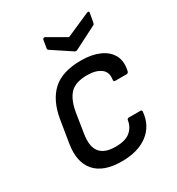

<svg xmlns="http://www.w3.org/2000/svg" viewBox="-167 -791 842 911"><g transform="rotate(-30 254.0 -335.5)"><path d="M236 12Q136 12 91 -39.5Q46 -91 61 -185L81 -308Q97 -403 150 -451.5Q203 -500 306 -500Q363 -500 404.5 -482Q446 -464 465 -430Q484 -396 473 -346Q470 -335 461 -335H399Q389 -335 391 -346Q397 -386 370 -405.5Q343 -425 296 -425Q232 -425 202.5 -394Q173 -363 162 -298L145 -190Q135 -125 160 -94Q185 -63 245 -63Q298 -63 324.5 -84.5Q351 -106 357 -141Q358 -152 368 -152H431Q441 -152 439 -141Q432 -69 378.5 -28.5Q325 12 236 12ZM445 -682Q450 -684 453.5 -682.5Q457 -681 456 -676L447 -626Q446 -622 444.5 -619Q443 -616 438 -614L316 -552Q309 -548 302 -552L201 -619Q197 -621 195 -624Q193 -627 194 -632L201 -674Q202 -679 206 -681Q210 -683 214 -681L313 -624Z"/></g></svg>

Font: Sofia Sans Hairline
Style: Italic
Weight: 1
Italic angle: -9°
Designer: Botio Nikoltchev, Ani Petrova
Foundry: lettersoup
Version: Version 4.102